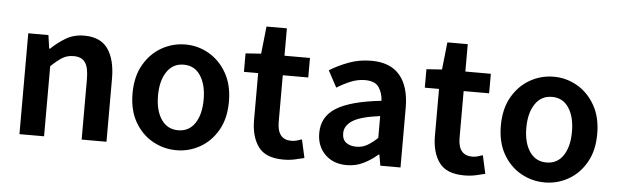

<svg xmlns="http://www.w3.org/2000/svg" viewBox="-43 -747 2895 901"><g transform="rotate(5 1404.5 -296.5)"><path d="M69 0V-475H164L173 -412H177Q208 -442 245.5 -464.5Q283 -487 332 -487Q409 -487 444 -437Q479 -387 479 -297V0H362V-283Q362 -340 345 -363.5Q328 -387 291 -387Q260 -387 237 -372.5Q214 -358 185 -330V0Z M809 11Q749 11 697 -18Q645 -47 613 -102.5Q581 -158 581 -237Q581 -316 613 -372Q645 -428 697 -457.5Q749 -487 809 -487Q868 -487 919.5 -457.5Q971 -428 1003 -372Q1035 -316 1035 -237Q1035 -158 1003 -102.5Q971 -47 919.5 -18Q868 11 809 11ZM809 -83Q860 -83 888 -125Q916 -167 916 -237Q916 -307 888 -349.5Q860 -392 809 -392Q758 -392 729.5 -349.5Q701 -307 701 -237Q701 -167 729.5 -125Q758 -83 809 -83Z M1313 11Q1229 11 1194.5 -36.5Q1160 -84 1160 -162V-383H1093V-470L1166 -475L1180 -604H1276V-475H1396V-383H1276V-163Q1276 -80 1343 -80Q1355 -80 1368 -83.5Q1381 -87 1392 -91L1411 -5Q1392 0 1367 5.5Q1342 11 1313 11Z M1611 11Q1548 11 1509 -27.5Q1470 -66 1470 -128Q1470 -205 1536 -246.5Q1602 -288 1748 -304Q1746 -341 1728 -367.5Q1710 -394 1663 -394Q1629 -394 1596 -380.5Q1563 -367 1531 -347L1489 -425Q1529 -450 1578.5 -468.5Q1628 -487 1685 -487Q1774 -487 1819 -434Q1864 -381 1864 -280V0H1769L1760 -52H1757Q1725 -24 1689 -6.5Q1653 11 1611 11ZM1649 -79Q1677 -79 1699.5 -92Q1722 -105 1748 -129V-232Q1655 -220 1618.5 -196Q1582 -172 1582 -137Q1582 -107 1600.5 -93Q1619 -79 1649 -79Z M2165 11Q2081 11 2046.5 -36.5Q2012 -84 2012 -162V-383H1945V-470L2018 -475L2032 -604H2128V-475H2248V-383H2128V-163Q2128 -80 2195 -80Q2207 -80 2220 -83.5Q2233 -87 2244 -91L2263 -5Q2244 0 2219 5.5Q2194 11 2165 11Z M2544 11Q2484 11 2432 -18Q2380 -47 2348 -102.5Q2316 -158 2316 -237Q2316 -316 2348 -372Q2380 -428 2432 -457.5Q2484 -487 2544 -487Q2603 -487 2654.5 -457.5Q2706 -428 2738 -372Q2770 -316 2770 -237Q2770 -158 2738 -102.5Q2706 -47 2654.5 -18Q2603 11 2544 11ZM2544 -83Q2595 -83 2623 -125Q2651 -167 2651 -237Q2651 -307 2623 -349.5Q2595 -392 2544 -392Q2493 -392 2464.5 -349.5Q2436 -307 2436 -237Q2436 -167 2464.5 -125Q2493 -83 2544 -83Z"/></g></svg>

Font: Narnoor SemiBold
Style: Regular
Weight: 600
Designer: S. Sridhar Murthy
Foundry: SIL International
Version: Version 3.000